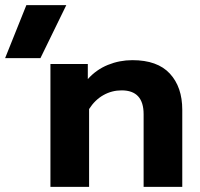

<svg xmlns="http://www.w3.org/2000/svg" viewBox="-34 -730 780 750"><path d="M69 -710H225L124 -503H-14ZM163 -480H309V-421Q342 -458 387.5 -476.5Q433 -495 483 -495Q581 -495 629.5 -442.5Q678 -390 678 -301V0H527V-284Q527 -377 441 -377Q403 -377 370 -358.5Q337 -340 314 -304V0H163Z"/></svg>

Font: Prompt SemiBold
Style: Regular
Weight: 600
Designer: Katatrad Team
Foundry: CadsonDemak
Version: Version 1.000